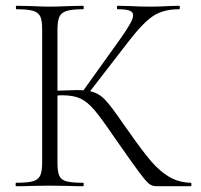

<svg xmlns="http://www.w3.org/2000/svg" viewBox="-20 -645 695 665"><path d="M641 0H522Q508 0 497.5 -7.5Q487 -15 463 -47Q439 -79 377 -168Q330 -237 306.5 -264.5Q283 -292 259 -303.5Q235 -315 195 -315Q185 -315 179 -314V-81Q179 -50 185.5 -36Q192 -22 210 -17Q228 -12 268 -12Q270 -12 270 -6Q270 0 268 0Q238 0 220 -1L152 -2L86 -1Q68 0 36 0Q34 0 34 -6Q34 -12 36 -12Q75 -12 93.5 -17Q112 -22 119 -36.5Q126 -51 126 -81V-544Q126 -574 119.5 -588Q113 -602 94.5 -607.5Q76 -613 37 -613Q35 -613 35 -619Q35 -625 37 -625L86 -624Q128 -622 152 -622Q179 -622 221 -624L268 -625Q270 -625 270 -619Q270 -613 268 -613Q229 -613 210.5 -607Q192 -601 185.5 -586.5Q179 -572 179 -542V-331Q233 -333 246 -333Q262 -333 269 -332L395 -508Q419 -542 430 -561.5Q441 -581 441 -592Q441 -604 428 -608.5Q415 -613 387 -613Q385 -613 385 -619Q385 -625 387 -625L429 -624Q467 -622 499 -622Q531 -622 565 -624L600 -625Q603 -625 603 -619Q603 -613 600 -613Q545 -613 509.5 -589Q474 -565 425 -501L292 -329Q321 -323 342.5 -301Q364 -279 407 -216L427 -188Q473 -122 503 -87Q533 -52 566 -32.5Q599 -13 641 -12Q643 -12 643 -6Q643 0 641 0Z"/></svg>

Font: Cormorant Garamond Light
Style: Regular
Weight: 300
Designer: Christian Thalmann (Catharsis Fonts)
Version: Version 3.000